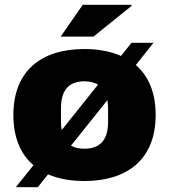

<svg xmlns="http://www.w3.org/2000/svg" viewBox="-20 -745 707 803"><path d="M234 -592H371L531 -721L529 -725H326ZM46 38H138L181 -16C224 3 275 12 333 12C513 12 631 -79 631 -264C631 -358 601 -427 548 -473L622 -566H530L486 -511C443 -530 391 -540 333 -540C153 -540 36 -449 36 -264C36 -170 66 -100 120 -54ZM235 -235V-292C235 -362 263 -405 333 -405C356 -405 375 -400 390 -391L238 -201C236 -211 235 -223 235 -235ZM333 -123C310 -123 292 -127 277 -136L429 -326C431 -315 432 -304 432 -292V-235C432 -165 403 -123 333 -123Z"/></svg>

Font: Archivo Black
Style: Regular
Weight: 900
Designer: Hector Gatti
Foundry: Omnibus-Type
Version: Version 2.001